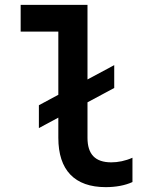

<svg xmlns="http://www.w3.org/2000/svg" viewBox="-20 -760 640 790"><path d="M140 -233 220 -276V-193C220 -60 287 10 415 10C456 10 495 3 525 -11V-111C496 -98 466 -92 438 -92C372 -92 340 -125 340 -193V-339L450 -398V-492L340 -433V-740H65V-630H220V-370L140 -327Z"/></svg>

Font: CommitMono
Style: 700Regular
Weight: 700
Monospace: yes
Designer: Eigil Nikolajsen
Foundry: Eigil Nikolajsen
Version: Version 1.143